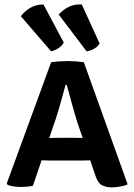

<svg xmlns="http://www.w3.org/2000/svg" viewBox="-20 -824 596 852"><path d="M209 -111.5Q202 -111.5 188.5 -112Q175 -112.5 164.5 -112.5L126 0.5Q114.5 3 100.8 4.2Q87 5.5 72.5 5.5Q56 5.5 40.2 3.2Q24.5 1 14 -3.5L10 -10L207 -548Q225.5 -550.5 245.8 -551.8Q266 -553 282 -553Q297 -553 315.2 -551.8Q333.5 -550.5 352 -548L546.5 -6Q532 1 511.2 4.2Q490.5 7.5 475.5 7.5Q452 7.5 433 -1.8Q414 -11 402.5 -47L380.5 -112.5Q370.5 -112.5 357.5 -112Q344.5 -111.5 337.5 -111.5ZM227 -295 198.5 -211.5Q208 -211.5 219.2 -212Q230.5 -212.5 237 -212.5H312.5Q319 -212.5 328.8 -212.2Q338.5 -212 347 -211.5L322.5 -283Q311.5 -318.5 298.8 -364.8Q286 -411 276 -447.5H271Q261.5 -412.5 249.5 -369.5Q237.5 -326.5 227 -295ZM343 -804 422 -631Q414 -617 396.8 -607.2Q379.5 -597.5 364 -596.5L240.5 -759.5Q258 -779.5 284.2 -793Q310.5 -806.5 343 -804ZM173 -804 263 -635Q255 -620 238.2 -609.5Q221.5 -599 206.5 -596.5L72.5 -752Q88.5 -773.5 114.2 -789Q140 -804.5 173 -804Z"/></svg>

Font: Signika Negative SC SemiBold
Style: Regular
Weight: 600
Designer: Anna Giedryś
Foundry: Anna Giedryś
Version: Version 2.000; ttfautohint (v1.8.3) -l 8 -r 50 -G 200 -x 9 -